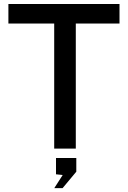

<svg xmlns="http://www.w3.org/2000/svg" viewBox="-20 -743 640 960"><path d="M22 -625.5V-723H577.5V-625.5H359V0H251V-625.5ZM251.5 197.5 293.5 132 260 128.5V47H361.5V115.5L293 197.5Z"/></svg>

Font: Public Sans Medium
Style: Regular
Weight: 500
Designer: The Public Sans Project Authors: Dan O. Williams and USWDS (Libre Franklin designed by Pablo Impallari and Rodrigo Fuenz
Version: Version 1.007